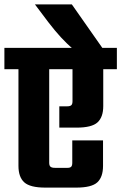

<svg xmlns="http://www.w3.org/2000/svg" viewBox="-40 -854 552 874"><path d="M44 -572H184V-113Q184 -100 190 -95Q196 -90 210 -90H268Q279 -90 284 -95Q289 -100 289 -113V-215H429V-99Q429 -48 403 -24Q377 0 307 0H166Q97 0 70.5 -24Q44 -48 44 -99ZM290 -572H430V-371Q430 -321 404 -297Q378 -273 308 -273H230V-370H265Q279 -370 284.5 -375Q290 -380 290 -393ZM-20 -636H492V-539H-20ZM287 -834 430 -630H294Q265 -654 237 -684.5Q209 -715 180 -753L119 -834Z"/></svg>

Font: Teko Light SemiBold
Style: Regular
Weight: 600
Version: Version 2.000;gftools[0.9.28.dev9+g7d2139d.d20230707]